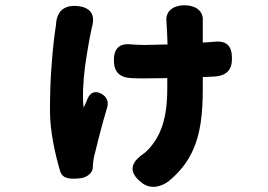

<svg xmlns="http://www.w3.org/2000/svg" viewBox="-20 -632 1020 730"><path d="M303 -377C311 -434 321 -491 329 -526C329 -526 329 -527 329 -527C344 -575 325 -604 275 -609C225 -614 196 -590 193 -540C193 -539 193 -539 193 -538C187 -500 181 -451 177 -394C172 -338 170 -276 170 -209C170 -129 192 -37 209 20C219 50 251 49 283 46C308 44 334 27 333 2C333 2 333 1 333 1C333 -6 335 -25 338 -38C348 -78 366 -153 387 -222C394 -243 387 -263 368 -274C346 -288 325 -283 314 -259C308 -246 303 -232 298 -223C293 -262 296 -320 303 -377ZM598 -157C586 -119 568 -90 545 -65C540 -60 534 -54 528 -49C474 -13 468 23 519 63C550 87 588 81 620 58C664 22 694 -17 714 -62C742 -124 751 -198 751 -295V-339L796 -341C840 -344 862 -365 862 -409C862 -459 841 -479 791 -473C779 -472 765 -471 751 -470V-551C751 -552 751 -552 751 -553C754 -592 721 -612 682 -612C640 -612 608 -591 613 -549C613 -548 613 -547 613 -547C615 -521 616 -493 617 -463L530 -461C514 -461 497 -462 481 -463C433 -469 412 -447 413 -399C414 -357 437 -337 479 -335C496 -334 512 -334 526 -334L616 -335V-296C616 -239 610 -194 598 -157Z"/></svg>

Font: GenSenRounded2 TW H
Style: Regular
Weight: 900
Version: Version 2.100;PS 2.1;hotconv 16.6.51;makeotf.lib2.5.65220 DE